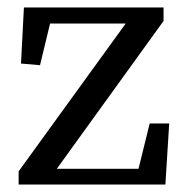

<svg xmlns="http://www.w3.org/2000/svg" viewBox="-20 -493 497 513"><path d="M29.8 0V-35.2L315.9 -430.2H113.8L86.9 -318.8L36.1 -323.2L43.9 -473.1H417V-437L131.8 -42H350.1L379.9 -163.1H432.1L421.9 0Z"/></svg>

Font: SourceSerifPro-Regular
Style: Regular
Weight: 400
Designer: Frank Grießhammer
Foundry: Adobe Systems Incorporated
Version: Version 1.014;PS Version 1.0;hotconv 1.0.73;makeotf.lib2.5.5